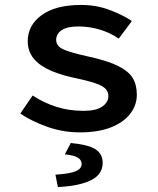

<svg xmlns="http://www.w3.org/2000/svg" viewBox="-20 -523 640 776"><path d="M303 12Q234 12 171 -10.5Q108 -33 62 -64L112 -137Q156 -108 207 -91.5Q258 -75 318 -75Q369 -75 393.5 -92.5Q418 -110 418 -134Q418 -146 412.5 -156Q407 -166 393 -174.5Q379 -183 352 -191Q325 -199 282 -208Q184 -229 138 -265Q92 -301 92 -356Q92 -421 148.5 -462Q205 -503 308 -503Q369 -503 422.5 -483Q476 -463 513 -438L460 -367Q425 -391 383 -403.5Q341 -416 298 -416Q265 -416 245.5 -409Q226 -402 216.5 -389.5Q207 -377 207 -362Q207 -336 237 -323Q267 -310 335 -295Q414 -278 457 -256.5Q500 -235 516.5 -207.5Q533 -180 533 -140Q533 -98 506.5 -63.5Q480 -29 429 -8.5Q378 12 303 12ZM214 233 204 183Q265 179 287.5 168.5Q310 158 310 140Q310 123 293.5 113.5Q277 104 242 101L266 55Q339 62 367 81Q395 100 395 135Q395 182 347.5 205.5Q300 229 214 233Z"/></svg>

Font: Source Code Pro SemiBold
Style: Regular
Weight: 600
Monospace: yes
Designer: Paul D. Hunt, Teo Tuominen
Foundry: Adobe Systems Incorporated
Version: Version 1.018;hotconv 1.0.116;makeotfexe 2.5.65601